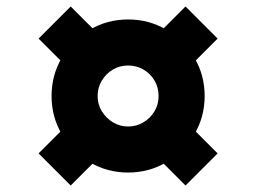

<svg xmlns="http://www.w3.org/2000/svg" viewBox="-20 -646 790 592"><path d="M375 -114Q310 -114 256.5 -146Q203 -178 171 -231.5Q139 -285 139 -350Q139 -415 171 -468.5Q203 -522 256.5 -554Q310 -586 375 -586Q440 -586 493.5 -554Q547 -522 579 -468.5Q611 -415 611 -350Q611 -285 579 -231.5Q547 -178 493.5 -146Q440 -114 375 -114ZM198 -74 99 -173 184 -258 283 -159ZM375 -256Q401 -256 422.5 -269Q444 -282 456.5 -303Q469 -324 469 -350Q469 -376 456.5 -397.5Q444 -419 422.5 -431.5Q401 -444 375 -444Q349 -444 328 -431.5Q307 -419 294 -397.5Q281 -376 281 -350Q281 -324 294 -303Q307 -282 328 -269Q349 -256 375 -256ZM184 -442 99 -527 198 -626 283 -541ZM552 -74 467 -159 566 -258 651 -173ZM566 -442 467 -541 552 -626 651 -527Z"/></svg>

Font: Martian Mono SemiExpanded SemiExpanded
Style: Bold
Weight: 700
Width: 6
Monospace: yes
Version: Version 1.000